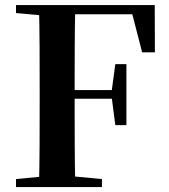

<svg xmlns="http://www.w3.org/2000/svg" viewBox="-20 -761 688 781"><path d="M45.1 0H394.7V-32.6L238.9 -47.3H198.2L45.1 -32.6ZM138.6 0H286.3C283.6 -115.1 283.6 -231.2 283.6 -359.2V-387.2C283.6 -510.8 283.6 -627.1 286.3 -740.5H138.6C141.4 -625.4 141.4 -510 141.4 -393.6V-346.1C141.4 -229 141.4 -112.9 138.6 0ZM212.6 -359.5H461.2V-394.7H212.6ZM449.1 -252H494.2V-500.1H449.1L434.6 -392.9V-363.5ZM45.1 -707.9 198.2 -694.2H212.6V-740.5H45.1ZM558.2 -548H610.1L609.4 -740.5H212.6V-702.9H581.3L509.1 -738.4Z"/></svg>

Font: Source Han Serif TW VF
Style: Regular
Weight: 250
Designer: Ryoko NISHIZUKA 西塚涼子 (kana & ideographs); Frank Grießhammer (Latin, Greek & Cyrillic); Wenlong ZHANG 张文龙 (bopomofo); San
Foundry: Adobe
Version: Version 2.002;hotconv 1.1.0;makeotfexe 2.6.0